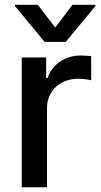

<svg xmlns="http://www.w3.org/2000/svg" viewBox="-20 -787 424 807"><path d="M71.4 0H177.6V-333.1C177.6 -404.5 232.6 -456 307.9 -456C329.9 -456 354.8 -452.1 363.3 -449.6V-551.1C352.6 -552.6 331.7 -553.6 318.2 -553.6C254.3 -553.6 199.6 -517.4 179.7 -458.8H174V-545.5H71.4ZM43 -761.4 167.6 -610.8H256L381 -761.4V-766.7H284.8L212 -671.5L138.8 -766.7H43Z"/></svg>

Font: Margiela Sans Medium
Style: Regular
Weight: 500
Designer: Stefan Endress, Andreas Faust
Version: Version 1.100;FEAKit 1.0